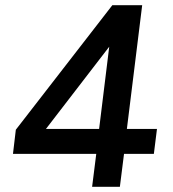

<svg xmlns="http://www.w3.org/2000/svg" viewBox="-20 -721 668 740"><path d="M335 -1 351 -128H30L41 -221L413 -701H528L469 -224H585L573 -128H458L442 -1ZM157 -224H362L401 -541Z"/></svg>

Font: Inclusive Sans Medium
Style: Italic
Weight: 500
Italic angle: -7°
Designer: Olivia King
Foundry: Olivia King
Version: Version 2.004